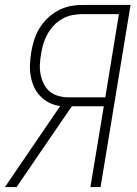

<svg xmlns="http://www.w3.org/2000/svg" viewBox="-31 -755 551 775"><path d="M-11 0 212 -327Q188 -330 167.5 -340.5Q147 -351 131.5 -367Q116 -383 106.5 -404Q97 -425 93 -448Q89 -471 90 -495Q91 -519 95 -544Q99 -568 106.5 -592.5Q114 -617 127.5 -639.5Q141 -662 160.5 -681Q180 -700 203.5 -712.5Q227 -725 251.5 -730Q276 -735 301 -735H496L375 0H334L388 -326H259L176 -205L36 0ZM247 -362H394L449 -698H301Q281 -698 260.5 -694Q240 -690 220.5 -679Q201 -668 186 -652Q171 -636 160.5 -617Q150 -598 144 -578Q138 -558 135 -538Q131 -516 130 -495Q129 -474 133 -454Q137 -434 146 -416Q155 -398 170 -385.5Q185 -373 205.5 -367.5Q226 -362 247 -362Z"/></svg>

Font: Iosevka SS18 Extralight
Style: Italic
Weight: 200
Italic angle: -9°
Monospace: yes
Designer: Belleve Invis
Foundry: Belleve Invis
Version: Version 25.1.1; ttfautohint (v1.8.4)